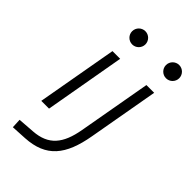

<svg xmlns="http://www.w3.org/2000/svg" viewBox="-288 -836 1162 1162"><g transform="rotate(45 293.0 -255.0)"><path d="M70.8 234.4 169.9 229C339.8 219.2 414.6 126.5 448.2 -65.4L528.3 -517.6H461.9L378.9 -49.8C354.5 88.4 298.8 157.2 175.3 166L67.9 173.8ZM79.6 0H146L237.3 -517.6H171.4ZM227.1 -630.4C258.3 -630.4 283.7 -655.8 283.7 -687C283.7 -718.3 258.3 -743.7 227.1 -743.7C195.8 -743.7 170.4 -718.3 170.4 -687C170.4 -655.8 195.8 -630.4 227.1 -630.4ZM516.6 -630.4C547.9 -630.4 573.2 -655.8 573.2 -687C573.2 -718.3 547.9 -743.7 516.6 -743.7C485.4 -743.7 460 -718.3 460 -687C460 -655.8 485.4 -630.4 516.6 -630.4Z"/></g></svg>

Font: Cascadia Code NF Light
Style: Italic
Weight: 300
Italic angle: -10°
Monospace: yes
Designer: Aaron Bell
Foundry: Saja Typeworks
Version: Version 2404.023